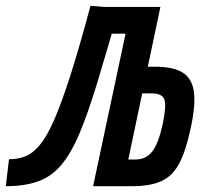

<svg xmlns="http://www.w3.org/2000/svg" viewBox="-81 -642 701 662"><path d="M240 0 352 -526H232L252 -618H472L340 0ZM240 0 372 -618H472L346 -19L288 -92H385Q422 -92 443.5 -119Q465 -146 480 -214Q493 -276 486 -298Q479 -320 442 -320H336L356 -412H453Q516 -412 548.5 -392Q581 -372 587.5 -325.5Q594 -279 576 -198Q560 -122 537 -78.5Q514 -35 475.5 -17.5Q437 0 374 0ZM-61 0 -50 -93Q-19 -93 6.5 -103Q32 -113 56.5 -142.5Q81 -172 106.5 -230.5Q132 -289 162.5 -384.5Q193 -480 231 -622L330 -614Q287 -465 255 -359Q223 -253 193.5 -183Q164 -113 130 -73Q96 -33 50 -16.5Q4 0 -61 0Z"/></svg>

Font: Victor Mono Thin
Style: Italic
Weight: 100
Italic angle: -12°
Monospace: yes
Designer: Rune Bjørnerås
Version: Version 1.561;gftools[0.9.30]